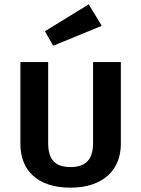

<svg xmlns="http://www.w3.org/2000/svg" viewBox="-20 -852 651 885"><path d="M537 -188Q537 -144 522 -107Q507 -70 478 -43.5Q449 -17 405.5 -2Q362 13 305 13Q247 13 204 -1.5Q161 -16 132 -42.5Q103 -69 88.5 -106Q74 -143 74 -188V-566H202V-192Q202 -136 226.5 -109Q251 -82 305 -82Q359 -82 384 -109.5Q409 -137 409 -192V-566H537ZM187 -708 389 -832 449 -733 225 -641Z"/></svg>

Font: Qnwhxotralxmqkhsjrfbfhwcoqn
Style: Regular
Weight: 500
Designer: Carrois Corporate & Edenspiekermann
Foundry: Carrois Corporate GbR & Edenspiekermann AG
Version: Version 2.001